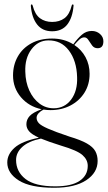

<svg xmlns="http://www.w3.org/2000/svg" viewBox="-20 -618 496 884"><path d="M300 11Q352 26.5 380 42.5Q408 58.5 418.8 78Q429.5 97.5 429.5 123Q429.5 177 377 211.8Q324.5 246.5 229.5 246.5Q120 246.5 66.8 213Q13.5 179.5 13.5 130Q13.5 92.5 46.8 62.5Q80 32.5 159 16Q126.5 1 114 -13.5Q101.5 -28 101.5 -46Q101.5 -67.5 116.8 -84Q132 -100.5 171.5 -115Q113 -127.5 76.5 -170.2Q40 -213 40 -270.5Q40 -319 61.8 -357.5Q83.5 -396 123.8 -418.2Q164 -440.5 220 -440.5Q275 -440.5 317.5 -414Q337 -441 357 -458.2Q377 -475.5 402.5 -475.5Q424.5 -475.5 440.2 -461.8Q456 -448 456 -428Q456 -396 429.5 -396Q413.5 -396 404.2 -408.5Q395 -421 387.2 -433.5Q379.5 -446 368 -446Q356.5 -446 345.5 -436Q334.5 -426 322 -411Q355 -389.5 373.8 -354.8Q392.5 -320 392.5 -278Q392.5 -229 368.8 -191.2Q345 -153.5 304.2 -132.2Q263.5 -111 213 -111Q196.5 -111 180.5 -113.5Q166.5 -106.5 157.5 -96.5Q148.5 -86.5 148.5 -75.5Q148.5 -62.5 158.5 -51.2Q168.5 -40 200.8 -25.8Q233 -11.5 300 11ZM202 -432Q155 -431.5 124.5 -390.5Q94 -349.5 96.5 -287.5Q97.5 -239.5 115 -201.2Q132.5 -163 162 -141Q191.5 -119 228.5 -119.5Q278 -120 307.8 -160Q337.5 -200 335 -263Q333 -338 297.2 -385.5Q261.5 -433 202 -432ZM54 118.5Q54 172.5 97.5 206.2Q141 240 234.5 240Q309 240 346.5 214.8Q384 189.5 384 145.5Q384 117.5 359.8 96Q335.5 74.5 261 52.5Q202 34 168.5 20Q111.5 32 82.8 58.2Q54 84.5 54 118.5ZM220 -517Q254 -517 277 -534.2Q300 -551.5 310 -592Q311 -597.5 315 -597.5Q319.5 -597.5 318.5 -590.5Q314 -536.5 289.8 -505.2Q265.5 -474 220 -474Q175.5 -474 151 -505.2Q126.5 -536.5 122 -590.5Q121.5 -597.5 125.5 -597.5Q129.5 -597.5 130.5 -592Q141 -551 164.2 -534Q187.5 -517 220 -517Z"/></svg>

Font: Fraunces 144pt S000 Light
Style: Regular
Weight: 300
Version: Version 1.000; ttfautohint (v1.8.3)